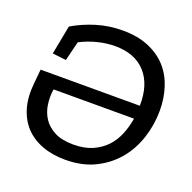

<svg xmlns="http://www.w3.org/2000/svg" viewBox="-120 -780 912 911"><g transform="rotate(20 336.0 -325.0)"><path d="M74 -444 102 -590Q154 -621 217 -640.5Q280 -660 350 -660Q426 -660 481.5 -636.5Q537 -613 573 -573Q609 -533 626.5 -478.5Q644 -424 644 -363Q644 -291 622 -223.5Q600 -156 557 -104.5Q514 -53 450 -21.5Q386 10 301 10Q236 10 184 -9.5Q132 -29 97.5 -66Q63 -103 47.5 -156.5Q32 -210 39 -279L46 -352H547Q549 -459 495 -518.5Q441 -578 341 -578Q298 -578 252.5 -566.5Q207 -555 167 -534L143 -436ZM136 -285 135 -279Q130 -244 135.5 -207Q141 -170 160.5 -140Q180 -110 217 -90.5Q254 -71 313 -71Q368 -71 408 -88.5Q448 -106 475.5 -135Q503 -164 519 -203Q535 -242 542 -285Z"/></g></svg>

Font: Zilla Slab Medium
Style: Regular
Weight: 500
Designer: Typotheque.com
Foundry: Typotheque type foundry
Version: Version 1.1; 2017